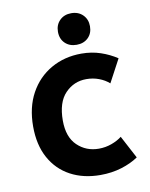

<svg xmlns="http://www.w3.org/2000/svg" viewBox="-83 -778 664 850"><g transform="rotate(-10 249.5 -353.0)"><path d="M43 -252Q43 -338 77.5 -401Q112 -464 172.5 -498.5Q233 -533 309 -533Q355 -533 395 -519.5Q435 -506 468 -484L413 -381Q394 -398 367.5 -408Q341 -418 311 -418Q255 -418 216 -377.5Q177 -337 177 -255Q177 -181 216.5 -143Q256 -105 313 -105Q343 -105 370.5 -115Q398 -125 417 -140L471 -38Q439 -16 395 -2.5Q351 11 300 11Q224 11 166 -20Q108 -51 75.5 -110Q43 -169 43 -252ZM224 -646Q224 -677 244 -697Q264 -717 296 -717Q328 -717 348 -697Q368 -677 368 -646Q368 -614 348 -594.5Q328 -575 296 -575Q264 -575 244 -594.5Q224 -614 224 -646Z"/></g></svg>

Font: Radio Canada SemiBold
Style: Regular
Weight: 600
Designer: Charles Daoud, Etienne Aubert Bonn, Alexandre Saumier Demers, Jacques Le Bailly
Foundry: Radio-Canada
Version: Version 2.104; ttfautohint (v1.8.4.7-5d5b);gftools[0.9.28.de